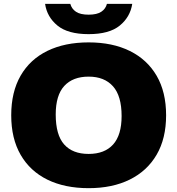

<svg xmlns="http://www.w3.org/2000/svg" viewBox="-20 -971 924 1001"><path d="M442 10Q318 10 227.5 -34.2Q137 -78.5 87.8 -163.5Q38.5 -248.5 38.5 -370Q38.5 -491.5 87.5 -576.5Q136.5 -661.5 227.2 -705.8Q318 -750 442 -750Q566.5 -750 657 -705.2Q747.5 -660.5 796.8 -575.8Q846 -491 846 -370Q846 -249 796.5 -164.2Q747 -79.5 656.5 -34.8Q566 10 442 10ZM442 -168.5Q525.5 -168.5 569.8 -217.8Q614 -267 614 -366Q614 -471 569 -521.2Q524 -571.5 442 -571.5Q360 -571.5 315.2 -523Q270.5 -474.5 270.5 -374Q270.5 -267.5 314.5 -218Q358.5 -168.5 442 -168.5ZM442 -793Q334 -793 279.5 -837.8Q225 -882.5 215 -951H346.5Q353.5 -925 376 -909.8Q398.5 -894.5 442 -894.5Q485.5 -894.5 508.2 -909.8Q531 -925 537.5 -951H669.5Q659 -882.5 604.5 -837.8Q550 -793 442 -793Z"/></svg>

Font: Encode Sans Semi Expanded Black
Style: Regular
Weight: 900
Width: 6
Designer: Multiple Designers
Foundry: Impallari Type
Version: Version 3.000; ttfautohint (v1.8.3) -l 8 -r 50 -G 200 -x 14 